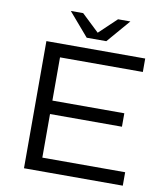

<svg xmlns="http://www.w3.org/2000/svg" viewBox="-95 -962 901 1041"><g transform="rotate(10 356.0 -442.0)"><path d="M538 -884H470L374 -793L278 -884H210L320 -756H428ZM108 0H652V-74H196V-314H592V-388H196V-626H652V-700H108Z"/></g></svg>

Font: Resamitz
Style: Bold
Weight: 700
Designer: gluk
Foundry: gluk
Version: Version 0.047